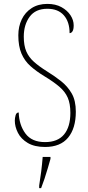

<svg xmlns="http://www.w3.org/2000/svg" viewBox="-20 -744 454 985"><path d="M211 10Q157 10 122.5 -10.5Q88 -31 72 -62.5Q56 -94 56 -125Q56 -138 60 -152.5Q64 -167 76 -167Q78 -103 110.5 -59Q143 -15 211 -15Q276 -15 308.5 -54Q341 -93 341 -165Q341 -212 327.5 -243Q314 -274 284 -299.5Q254 -325 206 -354Q165 -379 135.5 -405.5Q106 -432 90 -469.5Q74 -507 74 -563Q74 -608 91.5 -644.5Q109 -681 142.5 -702.5Q176 -724 223 -724Q265 -724 295 -707.5Q325 -691 341.5 -666Q358 -641 358 -614Q358 -593 352 -583.5Q346 -574 337 -574Q337 -632 307.5 -665.5Q278 -699 223 -699Q162 -699 132 -658Q102 -617 102 -556Q102 -510 115 -480Q128 -450 154.5 -426.5Q181 -403 221 -378Q260 -354 293.5 -327.5Q327 -301 348 -264.5Q369 -228 369 -171Q369 -86 329.5 -38Q290 10 211 10ZM181 208Q187 171 191.5 135Q196 99 199 61H239V71Q233 92 225 119.5Q217 147 208 174Q199 201 191 221H181Z"/></svg>

Font: Noto Serif Lao Condensed Thin
Style: Regular
Weight: 100
Width: 3
Designer: Monotype Design Team
Foundry: Monotype Imaging Inc.
Version: Version 2.003; ttfautohint (v1.8.4.7-5d5b)